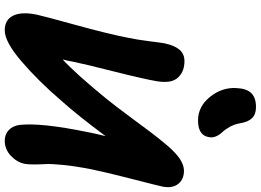

<svg xmlns="http://www.w3.org/2000/svg" viewBox="-160 -888 1062 781"><g transform="rotate(90 370.5 -497.0)"><path d="M469.2 -772Q412.6 -772 373 -821.5Q333.5 -871.1 337.9 -930.2Q339.8 -970.2 358.6 -989Q377.4 -1007.8 415 -1007.8Q444.3 -1007.8 460 -991.9Q475.6 -976.1 481 -942.9Q484.9 -919.9 495.8 -900.6Q506.8 -881.3 517.1 -870.8Q527.3 -860.4 533.9 -845.9Q540.5 -831.5 537.1 -814.9Q529.3 -772 469.2 -772ZM103 14.2Q59.6 14.2 43 -20.3Q26.4 -54.7 39.1 -116.2Q43.5 -138.2 80.3 -271.7Q117.2 -405.3 132.8 -485.8Q140.6 -521.5 147.2 -574Q153.8 -626.5 155.8 -636.2Q164.6 -676.3 181.6 -696.5Q198.7 -716.8 228 -716.8Q247.6 -716.8 263.7 -711.2Q279.8 -705.6 293.2 -692.4Q306.6 -679.2 310.8 -658Q314.9 -636.7 310.1 -605Q299.8 -546.9 269.8 -428Q239.7 -309.1 231 -266.1Q226.1 -237.8 221.2 -221.2Q278.3 -273.4 380.9 -398.9Q412.1 -437.5 451.9 -491.5Q491.7 -545.4 517.6 -579.8Q543.5 -614.3 572.5 -648.2Q601.6 -682.1 626.5 -698.5Q651.4 -714.8 673.8 -714.8Q709.5 -714.8 727.8 -691.2Q746.1 -667.5 738.8 -628.9Q735.4 -611.8 708.3 -506.8Q681.2 -401.9 668.9 -341.8Q655.8 -276.4 650.6 -225.1Q645.5 -173.8 647 -151.4Q648.4 -128.9 648.4 -104.2Q648.4 -79.6 646 -66.9Q639.6 -35.6 613.3 -10.7Q586.9 14.2 551.8 14.2Q525.9 14.2 508.8 -2Q491.7 -18.1 487.8 -44.9Q477.5 -131.8 517.1 -324.2Q520.5 -343.8 533.2 -396Q449.2 -282.7 388.2 -214.8Q309.6 -123 229.7 -54.4Q149.9 14.2 103 14.2Z"/></g></svg>

Font: Shantell Sans Normal
Style: Bold Italic
Weight: 700
Italic angle: -11.31°
Designer: Stephen Nixon, Anya Danilova, Shantell Martin
Foundry: Arrow Type
Version: Version 1.006;[559af2be0]